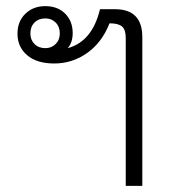

<svg xmlns="http://www.w3.org/2000/svg" viewBox="-20 -606 565 626"><path d="M444 -485V0H390V-482Q390 -509 378 -519.5Q366 -530 337 -530Q313 -468 264.5 -433.5Q216 -399 157 -399Q100 -399 68.5 -426Q37 -453 37 -496Q37 -536 62.5 -561Q88 -586 128 -586Q168 -586 192.5 -561.5Q217 -537 217 -498Q217 -468 201 -449Q281 -471 306 -576H355Q444 -576 444 -485ZM175 -497Q175 -519 161.5 -532.5Q148 -546 128 -546Q106 -546 92.5 -532.5Q79 -519 79 -497Q79 -476 92.5 -462.5Q106 -449 128 -449Q148 -449 161.5 -462.5Q175 -476 175 -497Z"/></svg>

Font: Sarabun ExtraLight
Style: Regular
Weight: 275
Designer: Suppakit Chalermlarp | Katatrad Co.,Ltd.
Foundry: Cadson Demak Co.,Ltd.
Version: Version 1.000; ttfautohint (v1.6)